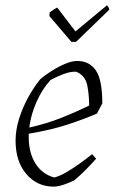

<svg xmlns="http://www.w3.org/2000/svg" viewBox="-20 -686 427 715"><path d="M180 9Q118 9 78 -38Q38 -85 38 -162Q38 -202 51 -243.5Q64 -285 84.5 -322.5Q105 -360 129 -390Q147 -406 172.5 -422Q198 -438 223 -448.5Q248 -459 268 -459Q312 -459 336.5 -424.5Q361 -390 361 -301L341 -263Q292 -242 231 -222Q170 -202 87 -188Q87 -182 87 -175Q87 -118 111.5 -78Q136 -38 182 -25Q202 -30 227 -44.5Q252 -59 277 -77Q302 -95 323 -112L338 -95Q324 -79 301 -55.5Q278 -32 256 -14Q235 -4 215 2.5Q195 9 180 9ZM168 -388Q137 -354 116 -306.5Q95 -259 89 -211Q152 -225 206.5 -246.5Q261 -268 312 -293Q312 -332 305 -368Q298 -404 264 -419Q242 -420 216 -410Q190 -400 168 -388ZM246 -530 164 -626 165 -640Q183 -653 193 -658L261 -569L378 -666Q380 -665 383.5 -659.5Q387 -654 387 -650L263 -530Z"/></svg>

Font: Labrada Lght
Style: Italic
Weight: 300
Italic angle: -7°
Designer: Mercedes Jáuregui
Foundry: Omnibus-Type Team
Version: Version 1.000; ttfautohint (v1.8.4.7-5d5b)